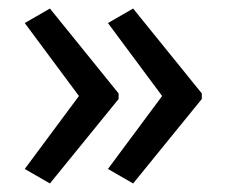

<svg xmlns="http://www.w3.org/2000/svg" viewBox="-20 -489 531 450"><path d="M453 -257 292 -59 233 -93 360 -264 233 -435 292 -469 453 -270ZM258 -257 97 -59 38 -93 165 -264 38 -435 97 -469 258 -270Z"/></svg>

Font: Noto Sans Thai SemCond
Style: Regular
Weight: 400
Width: 4
Designer: Monotype Design Team
Foundry: Monotype Imaging Inc.
Version: Version 2.002; ttfautohint (v1.8.4.7-5d5b)